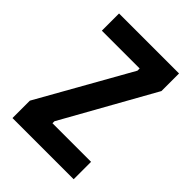

<svg xmlns="http://www.w3.org/2000/svg" viewBox="-163 -603 679 679"><g transform="rotate(45 176.0 -264.0)"><path d="M23 0V-87L217 -431V-442H28V-528H328V-440L136 -97V-87H329V0Z"/></g></svg>

Font: Bricolage Grotesque 24pt Condensed Medium
Style: Regular
Weight: 500
Width: 3
Designer: Mathieu Triay
Foundry: Atelier Triay
Version: Version 1.001;gftools[0.9.33.dev8+g029e19f]